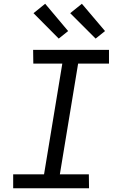

<svg xmlns="http://www.w3.org/2000/svg" viewBox="-20 -1000 640 1020"><path d="M453 0H50V-74H214L311 -662H157L156 -735H559V-662H395L298 -74H452ZM488 -795 353 -930 415 -980 538 -835ZM292 -795 158 -930 220 -980 342 -835Z"/></svg>

Font: Iosevka HT Extended
Style: Italic
Weight: 400
Width: 7
Italic angle: -9°
Monospace: yes
Designer: Belleve Invis
Foundry: Belleve Invis
Version: Version 32.3.0; ttfautohint (v1.8.4)